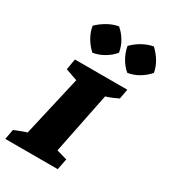

<svg xmlns="http://www.w3.org/2000/svg" viewBox="-218 -901 887 999"><g transform="rotate(30 226.0 -401.5)"><path d="M-23 0 -12 -60Q7 -67 25 -74.5Q43 -82 61 -87L144 -449L73 -474L84 -539H399L388 -480Q370 -471 353 -464Q336 -457 316 -451L242 -84L305 -66L292 0ZM197 -803Q224 -780 242 -749Q260 -718 265 -684Q244 -658 211.5 -639Q179 -620 145 -615Q120 -637 101 -669Q82 -701 76 -737Q100 -761 131.5 -779Q163 -797 197 -803ZM406 -803Q432 -779 450.5 -748.5Q469 -718 475 -684Q453 -658 421 -639Q389 -620 355 -615Q329 -636 310.5 -668.5Q292 -701 286 -737Q309 -761 340.5 -779Q372 -797 406 -803Z"/></g></svg>

Font: Piazzolla SC ExtraBold
Style: Italic
Weight: 800
Italic angle: -11.3°
Designer: Juan Pablo del Peral
Foundry: Huerta Tipografica
Version: Version 1.330